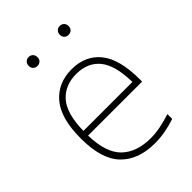

<svg xmlns="http://www.w3.org/2000/svg" viewBox="-217 -847 960 960"><g transform="rotate(-45 263.0 -367.0)"><path d="M305 9Q188.5 9 123.8 -57Q59 -123 59 -270Q59 -413.5 116.8 -480.8Q174.5 -548 271 -548Q368 -548 422.5 -480.8Q477 -413.5 477 -270V-255H95Q98 -130.5 153.5 -77.2Q209 -24 307 -24Q340.5 -24 375.8 -30.8Q411 -37.5 451.5 -50.5V-16.5Q375 9 305 9ZM271 -515Q191 -515 144.2 -462.5Q97.5 -410 95 -288H441.5Q439 -409.5 394.8 -462.2Q350.5 -515 271 -515ZM382.5 -680Q369 -680 360.2 -688.5Q351.5 -697 351.5 -711Q351.5 -725.5 360.2 -734.2Q369 -743 382.5 -743Q396 -743 404.8 -734.2Q413.5 -725.5 413.5 -711Q413.5 -697 404.8 -688.5Q396 -680 382.5 -680ZM162.5 -680Q149 -680 140.2 -688.5Q131.5 -697 131.5 -711Q131.5 -725.5 140.2 -734.2Q149 -743 162.5 -743Q176 -743 184.8 -734.2Q193.5 -725.5 193.5 -711Q193.5 -697 184.8 -688.5Q176 -680 162.5 -680Z"/></g></svg>

Font: Encode Sans SmExp Th
Style: Regular
Weight: 100
Width: 6
Designer: Multiple Designers
Foundry: Impallari Type
Version: Version 3.002; ttfautohint (v1.8.3) -l 8 -r 50 -G 200 -x 14 